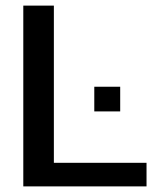

<svg xmlns="http://www.w3.org/2000/svg" viewBox="-20 -664 565 684"><path d="M63 0V-644H171.9V-84H502V0ZM315.9 -267.1V-355H408.2V-267.1Z"/></svg>

Font: Kanit
Style: Regular
Weight: 400
Designer: Katatrad Team
Foundry: CadsonDemak
Version: Version 1.000;PS 001.000;hotconv 1.0.88;makeotf.lib2.5.64775